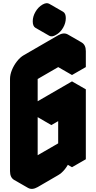

<svg xmlns="http://www.w3.org/2000/svg" viewBox="-20 -1137 603 1208"><path d="M217 -740 433 -865Q467 -885 493.5 -870Q520 -855 520 -815V-715L433 -665V-765L217 -640V-60L433 -185V-425L303 -350V-450L520 -575V-135L433 -85V-185Q433 -159 421 -129Q409 -99 389 -73.5Q369 -48 346 -35L217 40Q182 60 156 45Q130 30 130 -10V-590Q130 -617 142 -646.5Q154 -676 174 -701.5Q194 -727 217 -740ZM333 -918Q307 -902 290 -912Q273 -922 273 -953Q273 -983 290 -1012.5Q307 -1042 333 -1058Q360 -1073 377 -1063Q394 -1053 394 -1023Q394 -992 377 -962.5Q360 -933 333 -918ZM433 -185V-85L346 -135V-235ZM433 -425V-185L346 -235V-475ZM433 -765V-665L346 -715V-815ZM520 -575 303 -450 217 -500 433 -625ZM303 -450V-350L217 -400V-500ZM433 -185 217 -60 130 -110 346 -235ZM494 -870Q467 -885 433 -865L217 -740Q194 -727 174 -701.5Q154 -676 142 -646.5Q130 -617 130 -590V-10Q130 30 156 45L69 -5Q43 -20 43 -60V-640Q43 -667 55 -696.5Q67 -726 87 -751.5Q107 -777 130 -790L346 -915Q381 -935 407 -920ZM377 -1063Q360 -1073 333 -1058Q307 -1042 290 -1012.5Q273 -983 273 -953Q273 -922 290 -912L203 -962Q186 -972 186 -1003Q186 -1033 203 -1062.5Q220 -1092 247 -1108Q273 -1123 290 -1113Z"/></svg>

Font: Nabla Normal
Style: Regular
Weight: 400
Designer: Arthur Reinders Folmer
Version: Version 1.000